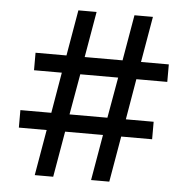

<svg xmlns="http://www.w3.org/2000/svg" viewBox="-51 -748 780 798"><g transform="rotate(5 339.0 -349.0)"><path d="M391 -191H233L200 0H123L156 -191H40V-264H169L198 -434H82V-507H211L244 -698H320L287 -507H445L478 -698H555L522 -507H638V-434H509L480 -264H596V-191H467L434 0H358ZM403 -264 433 -434H275L245 -264Z"/></g></svg>

Font: IBM Plex Sans Thai Medium
Style: Regular
Weight: 500
Designer: Mike Abbink, Paul van der Laan, Pieter van Rosmalen, Ben Mitchell, Mark Frömberg
Foundry: Bold Monday
Version: Version 1.1